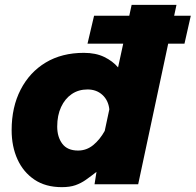

<svg xmlns="http://www.w3.org/2000/svg" viewBox="-20 -760 807 792"><path d="M467 -482 523 -740H708L550 0H370L378 -51Q355 -33 334.5 -18.5Q314 -4 291 4Q268 12 235 12Q168 12 122 -19Q76 -50 52 -103Q28 -156 28 -223Q28 -318 65 -390Q102 -462 168.5 -502Q235 -542 326 -542Q375 -542 410 -525Q445 -508 467 -482ZM302 -139Q337 -139 364.5 -161.5Q392 -184 412 -220L431 -309Q427 -346 402.5 -368.5Q378 -391 341 -391Q304 -391 276 -372Q248 -353 232 -318.5Q216 -284 216 -238Q216 -195 237 -167Q258 -139 302 -139ZM341 -580 368 -695H767L741 -580Z"/></svg>

Font: Azeret Mono Thin ExtraBold
Style: Italic
Weight: 800
Italic angle: -12°
Version: Version 1.002